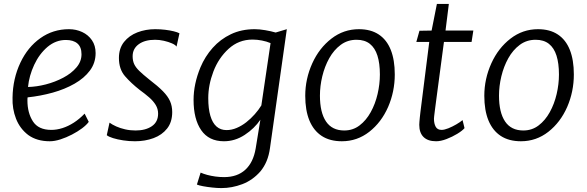

<svg xmlns="http://www.w3.org/2000/svg" viewBox="-20 -713 2998 980"><path d="M234 8Q168 8 124 -24Q81.5 -56.5 61.8 -107Q42 -157.5 44 -215Q45.5 -311.5 84 -393Q121.5 -472.5 186 -518.2Q250.5 -564 332 -564Q368.5 -564 399.5 -549.5Q430.5 -535 449.2 -507.8Q468 -480.5 468 -442Q468 -392 439 -353Q410 -314 360.5 -285.8Q311 -257.5 249 -240.2Q187 -223 121 -216Q120.5 -214 120.2 -209.8Q120 -205.5 120 -200Q120 -137 148 -93.5Q176 -50 242 -50Q269.5 -50 298.8 -59.2Q328 -68.5 356.8 -87Q385.5 -105.5 412 -133L433 -91Q422 -75.5 399 -58.2Q376 -41 347 -26Q318 -11 288.5 -1.5Q259 8 234 8ZM123 -269Q166.5 -270 214 -282.2Q261.5 -294.5 303 -316.5Q344.5 -338.5 370.2 -368.8Q396 -399 396 -436Q396 -473 375.2 -491Q354.5 -509 316 -509Q290.5 -509 267.2 -500.2Q244 -491.5 223 -474Q180.5 -438 154.5 -382Q128.5 -326 123 -269Z M669 8Q638.5 8 609 3.5Q579.5 -1 557 -8Q534.5 -15 525 -23L539 -87Q552.5 -77 573 -67.8Q593.5 -58.5 618.8 -52.8Q644 -47 672 -47Q723 -47 755 -68.8Q787 -90.5 787 -133Q787 -157 774.8 -177.2Q762.5 -197.5 741.2 -216Q720 -234.5 693 -254Q649 -288.5 618 -324.2Q587 -360 587 -417Q587 -466 613 -498.8Q639 -531.5 681.2 -547.8Q723.5 -564 772 -564Q798.5 -564 823.2 -561Q848 -558 867 -553.2Q886 -548.5 896 -543L881 -475Q876 -483.5 858 -491.5Q840 -499.5 816.5 -504.8Q793 -510 772 -510Q719 -510 688 -487.2Q657 -464.5 657 -426Q657 -403 664.8 -386Q672.5 -369 691 -351Q709.5 -333 742 -307Q786 -273.5 811.5 -247.5Q837 -221.5 848 -196.5Q859 -171.5 859 -141Q859 -90 833 -57Q807 -24 763.8 -8Q720.5 8 669 8Z M1110 247Q1088.5 247 1063.2 244.2Q1038 241.5 1016.5 237.5Q995 233.5 985 229L1004 168Q1018.5 174.5 1038 179.8Q1057.5 185 1079.5 188Q1101.5 191 1124 191Q1191 191 1232 153.5Q1273 116 1285 45L1309 -102Q1278.5 -57 1229 -24.5Q1179.5 8 1123 8Q1046 8 1007 -48.5Q968 -105 968 -203Q968 -284 1003 -369Q1026.5 -425 1065.8 -469Q1105 -513 1158.8 -538.5Q1212.5 -564 1280 -564Q1304 -564 1333.5 -559Q1363 -554 1387 -547L1444 -564L1358 43Q1353 79.5 1340.8 109Q1328.5 138.5 1309 162Q1269.5 207 1216.8 227Q1164 247 1110 247ZM1136 -49Q1162.5 -49 1188.2 -60Q1214 -71 1237.2 -89.2Q1260.5 -107.5 1280.2 -129.8Q1300 -152 1314 -175L1361 -493Q1341 -501.5 1316.8 -506.2Q1292.5 -511 1269 -511Q1198.5 -511 1147 -464Q1095.5 -417 1069.2 -348Q1043 -279 1043 -212Q1043 -158 1053.8 -121.8Q1064.5 -85.5 1085.2 -67.2Q1106 -49 1136 -49Z M1725 8Q1663.5 8 1622 -19.2Q1580.5 -46.5 1559.2 -98.2Q1538 -150 1538 -224Q1538 -310.5 1574 -390Q1609.5 -468 1671.8 -516Q1734 -564 1812 -564Q1872.5 -564 1913.2 -537Q1954 -510 1974.5 -458.5Q1995 -407 1995 -333Q1995 -245.5 1961 -167Q1926.5 -88.5 1864.8 -40.2Q1803 8 1725 8ZM1737 -47Q1781.5 -47 1815.2 -72.8Q1849 -98.5 1872.2 -140.5Q1895.5 -182.5 1907.2 -233Q1919 -283.5 1919 -333Q1919 -389.5 1906.5 -429Q1894 -468.5 1867.8 -489.2Q1841.5 -510 1800 -510Q1754 -510 1719 -484Q1684 -458 1660.5 -415.8Q1637 -373.5 1625 -323.5Q1613 -273.5 1613 -225Q1613 -139 1644 -93Q1675 -47 1737 -47Z M2206 8Q2164 8 2142 -13.5Q2120 -35 2120 -76Q2120 -82 2120.8 -91.2Q2121.5 -100.5 2122.8 -113.2Q2124 -126 2126 -142L2171 -499H2105L2121 -556L2183 -557L2210 -693H2271L2254 -557H2396L2387 -499H2246Q2232 -395 2223 -326Q2214 -257 2208.2 -214.8Q2202.5 -172.5 2199.8 -150.5Q2197 -128.5 2196 -119.5Q2195 -110.5 2195 -107Q2195 -82.5 2203.8 -66.2Q2212.5 -50 2234 -50Q2248 -50 2268.5 -58.2Q2289 -66.5 2308.8 -78Q2328.5 -89.5 2341 -100L2351 -59Q2339.5 -45.5 2314 -30Q2288.5 -14.5 2259 -3.2Q2229.5 8 2206 8Z M2639 8Q2577.5 8 2536 -19.2Q2494.5 -46.5 2473.2 -98.2Q2452 -150 2452 -224Q2452 -310.5 2488 -390Q2523.5 -468 2585.8 -516Q2648 -564 2726 -564Q2786.5 -564 2827.2 -537Q2868 -510 2888.5 -458.5Q2909 -407 2909 -333Q2909 -245.5 2875 -167Q2840.5 -88.5 2778.8 -40.2Q2717 8 2639 8ZM2651 -47Q2695.5 -47 2729.2 -72.8Q2763 -98.5 2786.2 -140.5Q2809.5 -182.5 2821.2 -233Q2833 -283.5 2833 -333Q2833 -389.5 2820.5 -429Q2808 -468.5 2781.8 -489.2Q2755.5 -510 2714 -510Q2668 -510 2633 -484Q2598 -458 2574.5 -415.8Q2551 -373.5 2539 -323.5Q2527 -273.5 2527 -225Q2527 -139 2558 -93Q2589 -47 2651 -47Z"/></svg>

Font: Merriweather Sans Variable Regular
Style: Italic
Weight: 300
Italic angle: -8°
Designer: Eben Sorkin
Foundry: Eben Sorkin
Version: Version 2.001